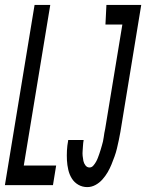

<svg xmlns="http://www.w3.org/2000/svg" viewBox="-42 -755 596 783"><path d="M-22 0 99 -735H163L55 -80H187L174 0ZM314 8Q294 8 277.5 -1.5Q261 -11 251 -27Q241 -43 236.5 -62.5Q232 -82 231 -101.5Q230 -121 231 -141Q232 -161 236 -182V-184H299V-183Q297 -172 296.5 -161.5Q296 -151 295 -140.5Q294 -130 295 -119.5Q296 -109 298 -99Q300 -89 306.5 -80.5Q313 -72 323 -72Q332 -72 338.5 -79.5Q345 -87 349.5 -95Q354 -103 357 -111Q360 -119 363 -127.5Q366 -136 368.5 -144.5Q371 -153 373.5 -161.5Q376 -170 378 -178.5Q380 -187 381 -195.5Q382 -204 383.5 -212.5Q385 -221 387 -230L457 -655H388L392 -735H534L449 -217Q446 -200 442.5 -183.5Q439 -167 435 -150Q431 -133 425 -116.5Q419 -100 412.5 -84Q406 -68 397 -52.5Q388 -37 375.5 -23Q363 -9 347 -0.5Q331 8 314 8Z"/></svg>

Font: Iosevka Term Curly Md Obl
Style: Regular
Weight: 500
Italic angle: -9°
Designer: Belleve Invis
Foundry: Belleve Invis
Version: Version 32.3.0